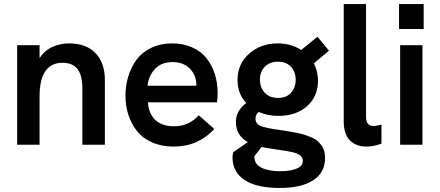

<svg xmlns="http://www.w3.org/2000/svg" viewBox="-20 -717 2177 951"><path d="M65 0V-493H176V-429Q199.5 -466 238.2 -484Q277 -502 323 -502Q406 -502 452.8 -454.2Q499.5 -406.5 499.5 -319V0H388V-278Q388 -343.5 364 -374.8Q340 -406 290 -406Q176 -406 176 -239.5V0Z M840.5 9Q780.5 9 733.8 -11.5Q687 -32 658.8 -67.5Q630.5 -103 616 -147.8Q601.5 -192.5 601.5 -243.5Q601.5 -294 615.5 -339.5Q629.5 -385 656.8 -421.8Q684 -458.5 729.5 -480.2Q775 -502 832.5 -502Q888 -502 932 -482.2Q976 -462.5 1003 -428.5Q1030 -394.5 1044 -350.5Q1058 -306.5 1058 -256Q1058 -235.5 1055 -210H712.5Q716.5 -154 749.5 -122.8Q782.5 -91.5 841.5 -91.5Q915.5 -91.5 964.5 -146L1041.5 -78Q961 9 840.5 9ZM711 -292.5H952.5V-297.5Q952.5 -344 920.5 -376.8Q888.5 -409.5 835 -409.5Q779.5 -409.5 747.8 -375.8Q716 -342 711 -292.5Z M1366 214Q1251 214 1191.2 174.5Q1131.5 135 1131.5 61Q1131.5 52 1135 37L1207.5 -13Q1148.5 -46 1148.5 -112.5Q1148.5 -168.5 1199.5 -206.5Q1156.5 -253.5 1156.5 -321Q1156.5 -400.5 1214.2 -451.2Q1272 -502 1355.5 -502Q1421 -502 1472 -469.5L1552.5 -535L1609.5 -466L1534.5 -403Q1555 -364.5 1555 -317.5Q1555 -239 1500.8 -191Q1446.5 -143 1359.5 -143Q1305.5 -143 1261 -162.5Q1245.5 -148.5 1245.5 -129.5Q1245.5 -104 1270.2 -93.5Q1295 -83 1366 -73Q1395 -68.5 1412.8 -65.8Q1430.5 -63 1454.8 -58Q1479 -53 1493.8 -47.8Q1508.5 -42.5 1526 -35Q1543.5 -27.5 1553.5 -18Q1563.5 -8.5 1572.8 3.8Q1582 16 1586 31.8Q1590 47.5 1590 66.5Q1590 137.5 1531.5 175.8Q1473 214 1366 214ZM1240 56.5Q1239.5 61 1240.5 65.5Q1242.5 98 1276.8 114.5Q1311 131 1368 131Q1418.5 131 1449.2 118.2Q1480 105.5 1480 80Q1480 53 1442.5 40.5Q1419.5 33 1337.5 21.5Q1295.5 15.5 1276 11ZM1267.5 -323Q1267.5 -283.5 1291.2 -257.8Q1315 -232 1357 -232Q1398.5 -232 1421.5 -257.5Q1444.5 -283 1444.5 -322.5Q1444.5 -362 1420.8 -386.8Q1397 -411.5 1357 -411.5Q1316.5 -411.5 1292 -386.8Q1267.5 -362 1267.5 -323Z M1794 9Q1743 9 1712.8 -22Q1682.5 -53 1682.5 -115.5V-697H1793V-137Q1793 -93 1831 -93Q1845 -93 1869.5 -100V-5.5Q1831 9 1794 9Z M1962 0V-493H2072.5V0ZM1956.5 -573.5V-697H2078.5V-573.5Z"/></svg>

Font: HK Grotesk SemiBold
Style: Regular
Weight: 600
Designer: Alfredo Marco Pradil
Foundry: Hanken Design Co.
Version: Version 3.001;FEAKit 1.0